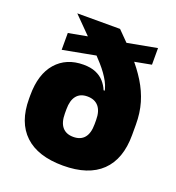

<svg xmlns="http://www.w3.org/2000/svg" viewBox="-124 -760 804 875"><g transform="rotate(20 278.0 -323.0)"><path d="M278 15Q156 15 92.5 -44.8Q29 -104.5 29 -218.5V-235Q29 -338 78 -393.8Q127 -449.5 210 -449.5Q245.5 -449.5 270 -439Q294.5 -428.5 310.2 -410.8Q326 -393 335 -371H389.5L349.5 -232Q349.5 -253.5 344.8 -269.8Q340 -286 330.8 -297Q321.5 -308 307.8 -313.8Q294 -319.5 276 -319.5Q241.5 -319.5 223.5 -297.2Q205.5 -275 205.5 -232V-211.5Q205.5 -168 224 -146Q242.5 -124 277.5 -124Q313 -124 331.2 -146Q349.5 -168 349.5 -211.5Q349.5 -226.5 349.5 -248.2Q349.5 -270 349.5 -293Q348.5 -306 347 -319.5Q345.5 -333 344.5 -346Q342.5 -380.5 325.2 -412.8Q308 -445 277 -480.2Q246 -515.5 202 -559Q158 -602.5 102.5 -659.5H310Q362.5 -608 403 -562.5Q443.5 -517 471 -472.2Q498.5 -427.5 512.8 -379.2Q527 -331 527 -274V-223.5Q527 -107 463.8 -46Q400.5 15 278 15ZM92.5 -479V-560.5L502.5 -636.5V-556Z"/></g></svg>

Font: Anek Tamil ExtraBold
Style: Regular
Weight: 800
Designer: Aadarsh Rajan (Tamil), Yesha Goshar (Latin)
Foundry: Ek Type
Version: Version 1.003